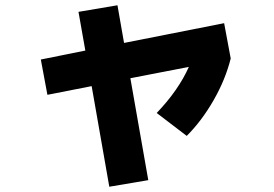

<svg xmlns="http://www.w3.org/2000/svg" viewBox="-20 -648 1040 729"><path d="M278 -603 426 -628 451 -485 831 -560 856 -426Q836 -346 791 -267.5Q746 -189 689 -132L575 -219Q658 -306 697 -394L475 -351L543 36L395 61L328 -321L160 -288L135 -422L304 -456Z"/></svg>

Font: M PLUS 1p ExtraBold
Style: Regular
Weight: 800
Version: Version 1.062